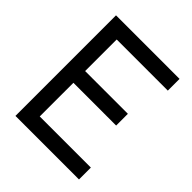

<svg xmlns="http://www.w3.org/2000/svg" viewBox="-199 -846 972 972"><g transform="rotate(45 287.5 -360.0)"><path d="M70 0V-720H525V-636H159V-410H465V-326H159V-85H525V0Z"/></g></svg>

Font: Manrope Medium
Style: Medium
Weight: 500
Designer: Mikhail Sharanda
Foundry: Mikhail Sharanda
Version: Version 4.000;hotconv 1.0.109;makeotfexe 2.5.65596